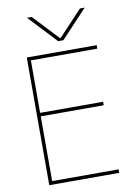

<svg xmlns="http://www.w3.org/2000/svg" viewBox="-101 -1016 775 1081"><g transform="rotate(-10 286.0 -475.0)"><path d="M131 -950H158L295 -804H297L434 -950H461L311 -790H281ZM111 -390V-20H491V0H91V-730H491V-710H111V-410H471V-390Z"/></g></svg>

Font: M PLUS 1p Thin
Style: Regular
Weight: 250
Version: Version 1.062